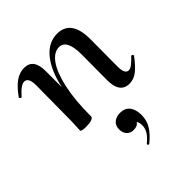

<svg xmlns="http://www.w3.org/2000/svg" viewBox="-197 -514 904 904"><g transform="rotate(-45 255.0 -61.5)"><path d="M508 -79Q512 -79 515 -75.5Q518 -72 516 -69Q486 -29 461.5 -10Q437 9 408 9Q343 9 345 -83L346 -248Q346 -348 295 -348Q260 -348 232 -308.5Q204 -269 187.5 -193Q171 -117 171 -10Q171 -2 158 3Q145 8 121 8Q91 8 87 1Q87 -3 88.5 -26Q90 -49 90 -74L92 -297Q92 -349 64 -349Q42 -349 5 -307Q3 -305 2 -305Q-2 -305 -5 -308.5Q-8 -312 -6 -315Q24 -357 51.5 -376Q79 -395 109 -395Q141 -395 156 -374Q171 -353 171 -312V-205Q191 -297 233 -348Q275 -399 333 -399Q427 -399 426 -267L425 -89Q425 -38 450 -38Q461 -38 474 -48Q487 -58 505 -77Q507 -79 508 -79ZM344 153Q344 190 325.5 219Q307 248 273 275L271 276Q267 276 265 272Q263 268 266 266Q312 229 312 191Q312 170 304 160Q295 177 267 177Q246 177 233.5 163Q221 149 221 126Q221 101 237.5 87.5Q254 74 279 74Q311 74 327.5 95Q344 116 344 153Z"/></g></svg>

Font: Cormorant Upright SemiBold
Style: Regular
Weight: 600
Designer: Christian Thalmann (Catharsis Fonts)
Foundry: Catharsis Fonts
Version: Version 3.302